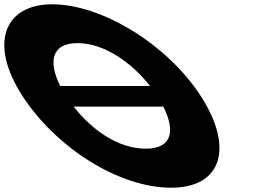

<svg xmlns="http://www.w3.org/2000/svg" viewBox="-306 -860 1289 895"><path d="M393.6 -459H-25.1C-78.6 -564.9 -71.7 -659 55.2 -659C182.9 -659 310.3 -564.9 393.6 -459ZM37.3 -363H455.4C507.9 -258.7 503.4 -167 373.8 -167C240.8 -167 119.3 -258.7 37.3 -363ZM-201.5 -413C-45.4 -172 247.7 15 491.7 15C728.7 15 785.6 -172 629.5 -413C473.4 -654 166.9 -840 -62.1 -840C-289.1 -840 -357.6 -654 -201.5 -413Z"/></svg>

Font: Hussar
Style: BdOpOblSeven
Weight: 700
Foundry: Cannot Into Space Fonts
Version: Version 2.00